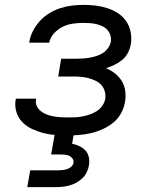

<svg xmlns="http://www.w3.org/2000/svg" viewBox="-20 -548 640 788"><path d="M257 8Q231 8 205.5 6Q180 4 156 -2.5Q132 -9 110 -19.5Q88 -30 71.5 -47Q55 -64 47.5 -88Q40 -112 44 -138Q45 -139 45 -140Q45 -141 45 -143H128Q128 -142 128 -141.5Q128 -141 128 -141Q125 -126 131 -113Q137 -100 148 -91.5Q159 -83 172 -78Q185 -73 199 -70.5Q213 -68 227.5 -67Q242 -66 257 -66Q272 -66 287 -66.5Q302 -67 317.5 -70Q333 -73 348 -78Q363 -83 376.5 -91.5Q390 -100 399.5 -113.5Q409 -127 412 -142Q414 -158 410 -173Q406 -188 396 -199Q386 -210 372.5 -216.5Q359 -223 344.5 -227Q330 -231 314 -232.5Q298 -234 282 -234H219L231 -307H295Q308 -307 322 -308Q336 -309 349.5 -311.5Q363 -314 377 -318.5Q391 -323 403 -331Q415 -339 423.5 -351Q432 -363 435 -377Q437 -391 433 -403.5Q429 -416 420.5 -425.5Q412 -435 400 -440.5Q388 -446 375.5 -449Q363 -452 349.5 -453Q336 -454 322 -454Q301 -454 279.5 -451Q258 -448 238 -438.5Q218 -429 202 -411.5Q186 -394 182 -373H100Q103 -397 114.5 -419.5Q126 -442 143 -461Q160 -480 182 -493.5Q204 -507 227.5 -514.5Q251 -522 274.5 -525Q298 -528 322 -528Q348 -528 373 -525Q398 -522 421 -514.5Q444 -507 464 -494Q484 -481 497.5 -461.5Q511 -442 516 -417.5Q521 -393 517 -367Q514 -349 505.5 -332Q497 -315 482 -302.5Q467 -290 450 -282Q433 -274 415 -268Q435 -260 452 -246.5Q469 -233 480 -215Q491 -197 494 -174.5Q497 -152 493 -129Q489 -105 476.5 -82.5Q464 -60 444 -44Q424 -28 400.5 -17.5Q377 -7 353 -1.5Q329 4 305 6Q281 8 257 8ZM92 220 104 151H219Q228 151 237 150Q246 149 255.5 146Q265 143 272.5 136Q280 129 282 120Q283 111 278 103.5Q273 96 265 92Q257 88 248 87Q239 86 230 86H190L205 0H283L276 42Q292 45 306.5 52Q321 59 331 70Q341 81 344.5 97Q348 113 345 130Q343 144 336.5 158Q330 172 318.5 183Q307 194 293.5 201.5Q280 209 265.5 213Q251 217 236.5 218.5Q222 220 207 220Z"/></svg>

Font: Iosevka SS04 Extended
Style: Italic
Weight: 400
Width: 7
Italic angle: -9°
Monospace: yes
Designer: Belleve Invis
Foundry: Belleve Invis
Version: Version 19.0.0; ttfautohint (v1.8.4)